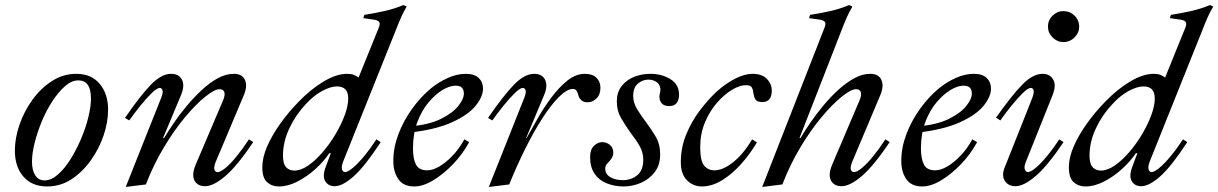

<svg xmlns="http://www.w3.org/2000/svg" viewBox="-20 -732 4835 762"><path d="M167 8Q107 8 73 -31Q39 -70 39 -134Q39 -184 57.5 -237.5Q76 -291 109 -336.5Q142 -382 186.5 -410.5Q231 -439 282 -439Q343 -439 376 -399Q409 -359 409 -297Q409 -247 391 -194Q373 -141 340 -95Q307 -49 263.5 -20.5Q220 8 167 8ZM157 -16Q183 -16 209.5 -39Q236 -62 259.5 -99.5Q283 -137 301.5 -180.5Q320 -224 330.5 -266.5Q341 -309 341 -341Q341 -413 291 -413Q264 -413 238 -390Q212 -367 188 -330.5Q164 -294 146 -250.5Q128 -207 117.5 -165Q107 -123 107 -90Q107 -56 120 -36Q133 -16 157 -16Z M479 10 619 -342Q628 -364 625 -373.5Q622 -383 614 -383Q603 -383 582.5 -363Q562 -343 538 -313.5Q514 -284 493 -254L476 -264Q537 -353 579 -396Q621 -439 659 -439Q690 -439 702 -416Q714 -393 699 -356L627 -184H631Q647 -210 669.5 -243.5Q692 -277 720.5 -311Q749 -345 780 -374Q811 -403 843.5 -421Q876 -439 908 -439Q941 -439 952 -415Q963 -391 948 -355L835 -87Q828 -68 831 -58.5Q834 -49 844 -49Q855 -49 875 -65.5Q895 -82 919 -111.5Q943 -141 968 -179L985 -168Q921 -73 874 -33Q827 7 794 7Q764 7 752 -15.5Q740 -38 756 -77L865 -333Q874 -354 870.5 -366Q867 -378 851 -378Q832 -378 795 -348.5Q758 -319 714.5 -267Q671 -215 630 -146.5Q589 -78 559 0Z M1087 8Q1059 8 1040 -9Q1021 -26 1021 -68Q1021 -107 1040.5 -151.5Q1060 -196 1092.5 -241.5Q1125 -287 1165 -328Q1212 -377 1263.5 -408Q1315 -439 1358 -439Q1373 -439 1384 -435Q1395 -431 1403 -424L1484 -624Q1490 -640 1483.5 -646.5Q1477 -653 1457 -655L1422 -660L1426 -673Q1470 -680 1507.5 -688.5Q1545 -697 1581 -712L1594 -706Q1582 -686 1572 -663.5Q1562 -641 1554 -620L1342 -91Q1334 -70 1337.5 -59.5Q1341 -49 1349 -49Q1360 -49 1380 -65.5Q1400 -82 1424.5 -111.5Q1449 -141 1474 -179L1491 -168Q1429 -73 1384.5 -33Q1340 7 1308 7Q1283 7 1271 -12.5Q1259 -32 1272 -68L1293 -124H1287Q1264 -90 1230.5 -60Q1197 -30 1159.5 -11Q1122 8 1087 8ZM1148 -55Q1174 -55 1203 -75Q1232 -95 1260.5 -128Q1289 -161 1312 -200Q1335 -239 1348.5 -276Q1362 -313 1362 -341Q1362 -365 1351 -377Q1340 -389 1317 -389Q1292 -389 1258.5 -371Q1225 -353 1194 -319Q1154 -277 1128.5 -223Q1103 -169 1103 -114Q1103 -82 1115.5 -68.5Q1128 -55 1148 -55Z M1624 8Q1581 8 1561 -21Q1541 -50 1541 -93Q1541 -146 1561 -199Q1581 -252 1615 -299.5Q1649 -347 1690 -381Q1722 -407 1758 -423Q1794 -439 1829 -439Q1863 -439 1880 -422.5Q1897 -406 1897 -381Q1897 -348 1867.5 -312Q1838 -276 1774.5 -247Q1711 -218 1608 -206L1611 -231Q1683 -237 1729.5 -260Q1776 -283 1798.5 -311Q1821 -339 1821 -361Q1821 -392 1788 -392Q1765 -392 1736.5 -375Q1708 -358 1681 -326Q1654 -294 1636.5 -248Q1619 -202 1619 -143Q1619 -103 1630.5 -79.5Q1642 -56 1676 -56Q1697 -56 1723 -71Q1749 -86 1775.5 -113.5Q1802 -141 1823 -179L1842 -168Q1816 -120 1778 -80.5Q1740 -41 1699.5 -16.5Q1659 8 1624 8Z M1920 10 2060 -342Q2069 -364 2066 -373.5Q2063 -383 2055 -383Q2044 -383 2023.5 -363Q2003 -343 1979 -313.5Q1955 -284 1934 -254L1917 -264Q1978 -353 2020 -396Q2062 -439 2100 -439Q2131 -439 2143 -416Q2155 -393 2140 -356L2068 -184H2070Q2088 -216 2112.5 -259.5Q2137 -303 2167.5 -344Q2198 -385 2231.5 -412Q2265 -439 2302 -439Q2331 -439 2347 -423.5Q2363 -408 2363 -384Q2363 -357 2347.5 -341.5Q2332 -326 2312 -326Q2297 -326 2288 -333.5Q2279 -341 2276 -352Q2273 -365 2268 -372Q2263 -379 2254 -379Q2230 -379 2198 -347Q2166 -315 2131.5 -261Q2097 -207 2063.5 -139.5Q2030 -72 2001 0Z M2455 8Q2420 8 2389 -4Q2358 -16 2340 -42Q2322 -68 2322 -109Q2322 -139 2337.5 -153.5Q2353 -168 2370 -168Q2387 -168 2400.5 -157Q2414 -146 2414 -126Q2414 -116 2409.5 -108Q2405 -100 2400 -94Q2393 -87 2387.5 -80Q2382 -73 2382 -63Q2382 -41 2402 -29Q2422 -17 2452 -17Q2485 -17 2509 -36.5Q2533 -56 2533 -98Q2533 -127 2518.5 -152.5Q2504 -178 2484 -203Q2464 -231 2446 -261.5Q2428 -292 2428 -330Q2428 -365 2446.5 -389.5Q2465 -414 2495.5 -426.5Q2526 -439 2562 -439Q2606 -439 2640.5 -418Q2675 -397 2675 -356Q2675 -335 2665.5 -323Q2656 -311 2636 -311Q2616 -311 2606.5 -321.5Q2597 -332 2597 -349Q2597 -351 2597.5 -354.5Q2598 -358 2599 -362Q2600 -366 2600.5 -370Q2601 -374 2601 -376Q2601 -395 2587 -405.5Q2573 -416 2553 -416Q2531 -416 2512 -400.5Q2493 -385 2493 -351Q2493 -324 2509 -298Q2525 -272 2544 -247Q2565 -219 2582.5 -189.5Q2600 -160 2600 -119Q2600 -77 2578.5 -49Q2557 -21 2524 -6.5Q2491 8 2455 8Z M2766 8Q2731 8 2706.5 -16.5Q2682 -41 2682 -88Q2682 -146 2703 -197.5Q2724 -249 2757 -293Q2790 -337 2826 -370Q2862 -402 2899 -420.5Q2936 -439 2966 -439Q3004 -439 3023.5 -419Q3043 -399 3043 -372Q3043 -351 3034 -339Q3025 -327 3006 -327Q2984 -327 2978 -337.5Q2972 -348 2970 -362Q2969 -375 2964 -384.5Q2959 -394 2941 -394Q2916 -394 2885 -375.5Q2854 -357 2825 -323.5Q2796 -290 2777.5 -245.5Q2759 -201 2759 -148Q2759 -94 2774.5 -75Q2790 -56 2815 -56Q2849 -56 2889.5 -88Q2930 -120 2965 -179L2984 -167Q2959 -124 2923.5 -83.5Q2888 -43 2847 -17.5Q2806 8 2766 8Z M3005 10 3253 -624Q3259 -640 3252.5 -646.5Q3246 -653 3227 -655L3191 -660L3195 -673Q3240 -680 3277 -688.5Q3314 -697 3350 -712L3363 -706Q3351 -686 3341 -663.5Q3331 -641 3323 -620L3153 -184H3157Q3172 -210 3195 -243.5Q3218 -277 3246 -311Q3274 -345 3305.5 -374Q3337 -403 3369.5 -421Q3402 -439 3434 -439Q3467 -439 3478 -415Q3489 -391 3474 -355L3361 -87Q3354 -68 3357 -58.5Q3360 -49 3370 -49Q3381 -49 3401 -65.5Q3421 -82 3445 -111.5Q3469 -141 3494 -179L3511 -168Q3447 -73 3400 -33Q3353 7 3320 7Q3290 7 3278 -15.5Q3266 -38 3282 -77L3391 -333Q3400 -354 3396.5 -366Q3393 -378 3377 -378Q3358 -378 3321 -348.5Q3284 -319 3240.5 -267Q3197 -215 3156 -146.5Q3115 -78 3085 0Z M3640 8Q3597 8 3577 -21Q3557 -50 3557 -93Q3557 -146 3577 -199Q3597 -252 3631 -299.5Q3665 -347 3706 -381Q3738 -407 3774 -423Q3810 -439 3845 -439Q3879 -439 3896 -422.5Q3913 -406 3913 -381Q3913 -348 3883.5 -312Q3854 -276 3790.5 -247Q3727 -218 3624 -206L3627 -231Q3699 -237 3745.5 -260Q3792 -283 3814.5 -311Q3837 -339 3837 -361Q3837 -392 3804 -392Q3781 -392 3752.5 -375Q3724 -358 3697 -326Q3670 -294 3652.5 -248Q3635 -202 3635 -143Q3635 -103 3646.5 -79.5Q3658 -56 3692 -56Q3713 -56 3739 -71Q3765 -86 3791.5 -113.5Q3818 -141 3839 -179L3858 -168Q3832 -120 3794 -80.5Q3756 -41 3715.5 -16.5Q3675 8 3640 8Z M4010 7Q3982 7 3968.5 -13.5Q3955 -34 3966 -64L4076 -341Q4085 -365 4082 -374Q4079 -383 4071 -383Q4060 -383 4039.5 -363Q4019 -343 3995 -313.5Q3971 -284 3950 -254L3933 -265Q3995 -353 4037 -396Q4079 -439 4118 -439Q4146 -439 4159.5 -417Q4173 -395 4158 -356L4052 -91Q4043 -69 4047.5 -59Q4052 -49 4059 -49Q4070 -49 4090 -65.5Q4110 -82 4134.5 -111.5Q4159 -141 4184 -179L4201 -168Q4137 -73 4090 -33Q4043 7 4010 7ZM4200 -565Q4176 -565 4157.5 -583.5Q4139 -602 4139 -626Q4139 -652 4157.5 -670Q4176 -688 4200 -688Q4226 -688 4244.5 -670Q4263 -652 4263 -625Q4263 -602 4244.5 -583.5Q4226 -565 4200 -565Z M4288 8Q4260 8 4241 -9Q4222 -26 4222 -68Q4222 -107 4241.5 -151.5Q4261 -196 4293.5 -241.5Q4326 -287 4366 -328Q4413 -377 4464.5 -408Q4516 -439 4559 -439Q4574 -439 4585 -435Q4596 -431 4604 -424L4685 -624Q4691 -640 4684.5 -646.5Q4678 -653 4658 -655L4623 -660L4627 -673Q4671 -680 4708.5 -688.5Q4746 -697 4782 -712L4795 -706Q4783 -686 4773 -663.5Q4763 -641 4755 -620L4543 -91Q4535 -70 4538.5 -59.5Q4542 -49 4550 -49Q4561 -49 4581 -65.5Q4601 -82 4625.5 -111.5Q4650 -141 4675 -179L4692 -168Q4630 -73 4585.5 -33Q4541 7 4509 7Q4484 7 4472 -12.5Q4460 -32 4473 -68L4494 -124H4488Q4465 -90 4431.5 -60Q4398 -30 4360.5 -11Q4323 8 4288 8ZM4349 -55Q4375 -55 4404 -75Q4433 -95 4461.5 -128Q4490 -161 4513 -200Q4536 -239 4549.5 -276Q4563 -313 4563 -341Q4563 -365 4552 -377Q4541 -389 4518 -389Q4493 -389 4459.5 -371Q4426 -353 4395 -319Q4355 -277 4329.5 -223Q4304 -169 4304 -114Q4304 -82 4316.5 -68.5Q4329 -55 4349 -55Z"/></svg>

Font: Ibarra Real Nova Medium
Style: Italic
Weight: 500
Italic angle: -22°
Designer: Jose Maria Ribagorda & Octavio Pardo
Foundry: Octavio Pardo
Version: Version 2.000